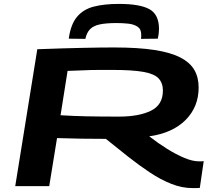

<svg xmlns="http://www.w3.org/2000/svg" viewBox="-20 -953 1090 983"><path d="M58 0 171 -701Q309 -706 403.5 -708Q498 -710 563 -710Q688 -710 771.5 -697Q855 -684 904.5 -658Q954 -632 975.5 -594Q997 -556 997 -505Q997 -406 930.5 -339Q864 -272 744 -255Q789 -220 835.5 -191Q882 -162 924 -144.5Q966 -127 998 -127Q1003 -127 1011 -127Q1019 -127 1023 -128L1003 9Q998 10 985 10Q972 10 966 10Q912 10 857.5 -11.5Q803 -33 748 -69.5Q693 -106 636.5 -150.5Q580 -195 522 -242Q457 -242 396 -243Q335 -244 272 -246L232 0ZM589 -356Q691 -356 752.5 -386Q814 -416 814 -489Q814 -528 792 -551.5Q770 -575 714 -585Q658 -595 556 -595Q520 -595 494.5 -595Q469 -595 445.5 -594.5Q422 -594 394 -592.5Q366 -591 326 -590L290 -363Q353 -359 423 -357.5Q493 -356 589 -356ZM589 -933Q696 -933 745 -906Q794 -879 794 -805Q794 -781 788 -755L702 -754Q703 -761 703 -766.5Q703 -772 703 -776Q703 -804 684 -816.5Q665 -829 636 -832Q607 -835 577 -835Q523 -835 490.5 -828Q458 -821 441 -803.5Q424 -786 417 -754L332 -755Q342 -828 374 -866.5Q406 -905 459.5 -919Q513 -933 589 -933Z"/></svg>

Font: Georama ExtraExtended SemiBold
Style: Italic
Weight: 600
Width: 8
Italic angle: -9°
Designer: Jean-Baptiste Levee
Foundry: Production Type
Version: Version 1.000